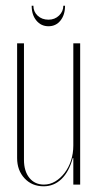

<svg xmlns="http://www.w3.org/2000/svg" viewBox="-20 -647 346 673"><path d="M235 -93Q222 -45 195.5 -19.5Q169 6 133 6Q92 6 66 -22Q40 -50 40 -93V-495H64V-87Q64 -47 83 -23.5Q102 0 134 0Q155 0 173.5 -11Q192 -22 206.5 -41Q221 -60 229 -84.5Q237 -109 237 -137V-495H261V0H237V-93ZM202 -627H208Q208 -595 192 -575Q176 -555 150 -555Q124 -555 107.5 -575Q91 -595 91 -627H97Q97 -606 112 -592Q127 -578 150 -578Q172 -578 187 -592.5Q202 -607 202 -627Z"/></svg>

Font: Moniqa Thin Display
Style: Regular
Weight: 100
Designer: Rajesh Rajput
Foundry: Rajesh Rajput
Version: Version 1.000